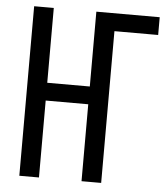

<svg xmlns="http://www.w3.org/2000/svg" viewBox="-52 -771 704 818"><g transform="rotate(5 300.0 -362.5)"><path d="M61 -725H145V-405H327V-725H598V-649H411V0H327V-329H145V0H61Z"/></g></svg>

Font: JuliaMono Light
Style: Regular
Weight: 300
Monospace: yes
Designer: cormullion
Foundry: corm
Version: Version 0.054; ttfautohint (v1.8.4)